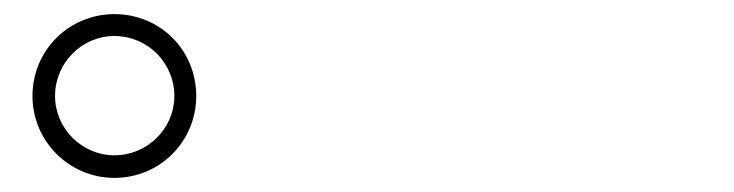

<svg xmlns="http://www.w3.org/2000/svg" viewBox="-20 -863 1040 272"><path d="M26 -727C26 -663 78 -611 142 -611C207 -611 258 -663 258 -727C258 -792 207 -843 142 -843C78 -843 26 -792 26 -727ZM58 -727C58 -774 96 -812 142 -812C189 -812 227 -774 227 -727C227 -681 189 -643 142 -643C96 -643 58 -681 58 -727Z"/></svg>

Font: Noto Serif CJK HK Light
Style: Regular
Weight: 300
Designer: Ryoko NISHIZUKA 西塚涼子 (kana & ideographs); Frank Grießhammer (Latin, Greek & Cyrillic); Wenlong ZHANG 张文龙 (bopomofo); San
Foundry: Adobe
Version: Version 2.001;hotconv 1.1.0;makeotfexe 2.6.0